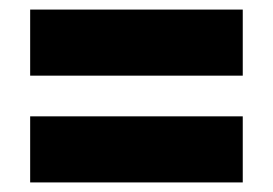

<svg xmlns="http://www.w3.org/2000/svg" viewBox="-20 -548 571 401"><path d="M43 -305H487V-167H43ZM43 -528H487V-390H43Z"/></svg>

Font: Encode Sans Compressed
Style: Black
Weight: 900
Designer: Pablo Impallari, Andres Torresi
Foundry: Pablo Impallari, Andres Torresi
Version: Version 1.000; ttfautohint (v1.00) -l 8 -r 50 -G 200 -x 14 -